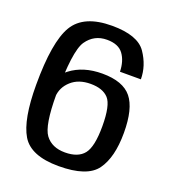

<svg xmlns="http://www.w3.org/2000/svg" viewBox="-127 -776 784 877"><g transform="rotate(20 265.0 -337.0)"><path d="M256.9 6.1Q395.5 6.1 440.7 -56.5Q486 -119.2 486 -238.3Q486 -356.2 444.1 -407.9Q402.2 -459.6 301.6 -459.6Q209.1 -459.6 148 -413Q86.8 -366.3 84.8 -311.6L135.1 -287.3Q137.8 -332.9 173.5 -365.1Q209.1 -397.2 267.4 -397.2Q326.4 -397.2 354.7 -366.5Q383.1 -335.8 383.1 -233.1Q383.1 -133.9 354.9 -98.2Q326.6 -62.5 262.7 -62.5Q199 -62.5 167.3 -104.9Q135.7 -147.2 135.7 -297.4Q135.7 -510.2 171.1 -561.2Q206.5 -612.1 268.6 -612.1Q324.6 -612.1 348.4 -579.3Q372.3 -546.5 373.5 -495H475.1Q475.1 -561 434.5 -620.6Q393.8 -680.1 268.6 -680.1Q131.4 -680.1 82.7 -598.6Q34.1 -517.1 34.1 -308.1Q34.1 -139.8 77.7 -66.9Q121.3 6.1 256.9 6.1Z"/></g></svg>

Font: Anybody Thin
Style: Regular
Weight: 100
Designer: Tyler Finck
Foundry: Etcetera Type Company
Version: Version 1.114;gftools[0.9.25]